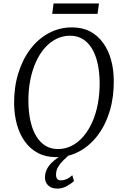

<svg xmlns="http://www.w3.org/2000/svg" viewBox="-20 -914 726 1129"><path d="M310 10Q249.5 10 203.8 -14Q158 -38 127 -80.8Q96 -123.5 80 -180.2Q64 -237 63 -302.5Q62 -399.5 87 -481.5Q112 -563.5 158 -624.5Q204 -685.5 266.8 -719.2Q329.5 -753 403.5 -753Q465 -753 510.8 -728.5Q556.5 -704 587 -661Q617.5 -618 633 -562Q648.5 -506 649 -442.5Q650.5 -346.5 626.2 -264.2Q602 -182 556.2 -120.5Q510.5 -59 447.8 -24.5Q385 10 310 10ZM321 -37.5Q363.5 -37.5 401.2 -56.5Q439 -75.5 469.5 -110.8Q500 -146 522 -194.8Q544 -243.5 555.2 -303.2Q566.5 -363 566 -431Q565 -492 553.8 -542Q542.5 -592 520.8 -628.2Q499 -664.5 466.8 -684.2Q434.5 -704 391.5 -704Q349 -704 311.2 -685.2Q273.5 -666.5 243 -631.8Q212.5 -597 190.8 -548.5Q169 -500 157.5 -440.5Q146 -381 147 -313Q148 -251.5 159.5 -200.8Q171 -150 193 -113.5Q215 -77 247 -57.2Q279 -37.5 321 -37.5ZM314 195Q280.5 194 262.5 175.5Q244.5 157 244.5 131Q244.5 104 254.8 83Q265 62 281.2 45.5Q297.5 29 317.2 15.2Q337 1.5 355.5 -10.5L377 -23.5L386.5 -3Q369 12.5 351 30.2Q333 48 321.2 68.5Q309.5 89 309.5 113Q309.5 130 316.8 138.2Q324 146.5 337.5 146.5Q355 146.5 372.5 138.8Q390 131 405 116L415 150.5Q397.5 167 371.2 181.2Q345 195.5 314 195ZM295 -893.5H562L553.5 -832.5H287Z"/></svg>

Font: Merriweather 20pt Light
Style: Italic
Weight: 300
Italic angle: -7.8°
Version: Version 2.101